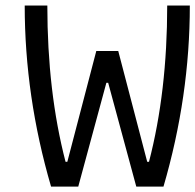

<svg xmlns="http://www.w3.org/2000/svg" viewBox="-20 -687 719 707"><path d="M334.6 -499.3H415.4L522.1 -91.1H528.6Q595.7 -349 595.7 -666.7H679Q679 -332 582 0H481.8L378.3 -382.2H371.7L268.2 0H168Q71 -332 71 -666.7H154.3Q154.3 -349 221.4 -91.1H227.9Z"/></svg>

Font: TypoPRO Monoid
Style: Regular
Weight: 400
Width: 4
Monospace: yes
Designer: Andreas Larsen (@larsenwork)
Version: Version 0.61